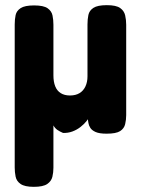

<svg xmlns="http://www.w3.org/2000/svg" viewBox="-20 -512 553 744"><path d="M111 212Q76 212 60 201Q44 190 40.5 172.5Q37 155 37 137V-417Q37 -437 40.5 -453.5Q44 -470 60 -480.5Q76 -491 112 -491Q149 -491 164.5 -480Q180 -469 183.5 -452Q187 -435 187 -416V-220Q187 -195 194 -177.5Q201 -160 215.5 -151Q230 -142 251 -142Q273 -142 288 -151Q303 -160 311 -177Q319 -194 319 -216V-417Q319 -437 322.5 -454Q326 -471 342 -481.5Q358 -492 394 -492Q430 -492 445.5 -481Q461 -470 465 -452.5Q469 -435 469 -416V-66Q469 -48 465 -31Q461 -14 445.5 -4Q430 6 393 6Q365 6 350.5 -0.5Q336 -7 330 -16.5Q324 -26 322.5 -36Q321 -46 320 -52L326 -66Q325 -55 315.5 -43Q306 -31 292 -20Q278 -9 260.5 -2.5Q243 4 224 3Q212 -2 202.5 -8.5Q193 -15 187 -26V138Q187 156 183 173Q179 190 163 201Q147 212 111 212Z"/></svg>

Font: Fredoka SemiCondensed SemiBold
Style: Regular
Weight: 600
Width: 4
Designer: Ben Nathan
Foundry: Milena B. Brandão, Ben Nathan
Version: Version 2.001